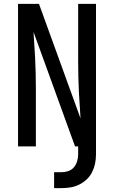

<svg xmlns="http://www.w3.org/2000/svg" viewBox="-20 -755 588 990"><path d="M259 215V133H297Q315 133 332.5 127Q350 121 361.5 107Q373 93 378 75.5Q383 58 383 40V0H367L153 -590Q153 -585 153.5 -580Q154 -575 154 -570L161 -459Q163 -418 164 -376.5Q165 -335 165 -294V0H73V-735H181L395 -145Q395 -150 394.5 -155Q394 -160 394 -165L387 -276Q385 -317 384 -358.5Q383 -400 383 -441V-735H475V40Q475 64 470.5 87Q466 110 455.5 131.5Q445 153 427.5 169.5Q410 186 389 196.5Q368 207 344.5 211Q321 215 297 215Z"/></svg>

Font: Iosevka Semi-Condensed Medium
Style: Regular
Weight: 500
Monospace: yes
Designer: Belleve Invis
Foundry: Belleve Invis
Version: Version 27.3.5